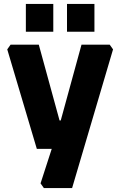

<svg xmlns="http://www.w3.org/2000/svg" viewBox="-20 -760 614 980"><path d="M17 -508 34 -532H178L284 -145H290L396 -532H540L557 -508L348 200H204L187 176L244 0H168ZM112 -598V-740H252V-598ZM322 -598V-740H462V-598Z"/></svg>

Font: Oxanium ExtraLight ExtraBold
Style: Regular
Weight: 800
Version: Version 2.000